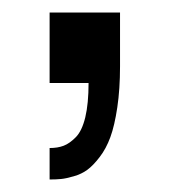

<svg xmlns="http://www.w3.org/2000/svg" viewBox="-20 -134 274 310"><path d="M60.1 0V-113.8H173.8V-26.9Q173.8 9.8 169.4 39.3Q165 68.8 158.2 87.4Q151.4 106 140.9 119.6Q130.4 133.3 121.1 140.1Q111.8 147 99.1 150.6Q86.4 154.3 78.6 155Q70.8 155.8 60.1 155.8V105Q73.2 105 82.8 101.3Q92.3 97.7 102.3 87.6Q112.3 77.6 117.7 55.4Q123 33.2 123 0Z"/></svg>

Font: Standard
Style: Regular
Weight: 400
Designer: Bryce Wilner
Version: Version 2.000;PS 2.0;hotconv 16.6.51;makeotf.lib2.5.65220 DE